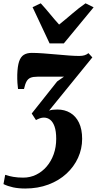

<svg xmlns="http://www.w3.org/2000/svg" viewBox="-62 -864 570 1129"><path d="M86.5 244.5Q47 244.5 15.5 237.8Q-16 231 -41.5 218.5L-31.5 164Q-9.5 171.5 16.2 176Q42 180.5 74.5 180.5Q115.5 180.5 150.8 163.2Q186 146 212.5 115Q239 84 253.8 42.5Q268.5 1 268.5 -47.5Q268.5 -92.5 258.8 -120Q249 -147.5 232.8 -160Q216.5 -172.5 196 -172.5Q184.5 -172.5 173 -168.5Q161.5 -164.5 149.5 -158L124.5 -196.5L274 -385L314 -413Q296 -413 276.5 -413Q257 -413 237.2 -413Q217.5 -413 197.5 -413Q177.5 -413 158 -413Q132.5 -413 117.5 -406.8Q102.5 -400.5 94 -385Q85.5 -369.5 79 -340.5H44Q42 -353.5 40.5 -376.2Q39 -399 39.5 -424.5Q41 -474.5 50.2 -502.2Q59.5 -530 78 -541.5Q96.5 -553 125 -553Q154 -553 192 -550.2Q230 -547.5 269.8 -543.8Q309.5 -540 344.8 -537.5Q380 -535 403.5 -535Q422 -535 435 -539Q448 -543 458 -551.5L481 -526.5L226.5 -213.5Q236 -217 247.5 -218.5Q259 -220 275.5 -220Q318 -220 351 -200.5Q384 -181 402.5 -142.5Q421 -104 421 -47.5Q421 11 397 63.8Q373 116.5 328.8 157.2Q284.5 198 222.8 221.2Q161 244.5 86.5 244.5ZM229.5 -609 129.5 -822 177.5 -844.5Q204 -816 231 -783Q258 -750 285.5 -719.5Q325 -751 362.5 -783.5Q400 -816 441 -844.5L488.5 -821L313.5 -609Z"/></svg>

Font: Merriweather 60pt Black
Style: Italic
Weight: 900
Italic angle: -7.8°
Version: Version 2.101